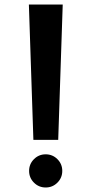

<svg xmlns="http://www.w3.org/2000/svg" viewBox="-20 -821 400 851"><path d="M128 -201 108 -801H258L238 -201ZM182.5 10Q152 10 130.5 -11.5Q109 -33 109 -63.5Q109 -94 130.5 -115.5Q152 -137 182.5 -137Q213 -137 234.5 -115.5Q256 -94 256 -63.5Q256 -33 234.5 -11.5Q213 10 182.5 10Z"/></svg>

Font: Cherry Swash
Style: Bold
Weight: 700
Designer: Kasatkina Nataliya
Foundry: Nataliya Kasatkina
Version: Version 1.001